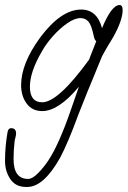

<svg xmlns="http://www.w3.org/2000/svg" viewBox="-25 -415 508 764"><path d="M79 329Q37 329 16 297.5Q-5 266 -5 226Q-5 196 -2.5 167.5Q0 139 5 111Q8 95 19 95Q39 95 39 116Q39 122 36 134Q33 144 33 149Q31 165 30 182.5Q29 200 29 218Q29 297 87 297Q104 297 126.5 274Q149 251 167 224Q209 161 256 25L289 -70Q208 27 143 27Q103 27 81 -3Q59 -33 59 -76Q59 -162 135 -266Q218 -377 298 -377Q361 -377 381 -303Q419 -395 451 -395Q463 -395 463 -375Q463 -335 426 -268Q418 -255 406.5 -236Q395 -217 381 -191L347 -108Q337 -84 322 -47.5Q307 -11 288 38Q266 98 247.5 141.5Q229 185 214 213Q149 329 83 329ZM143 -8Q206 -8 329 -177L358 -251Q351 -256 348 -272Q339 -315 327 -329Q315 -343 295 -343Q272 -343 242 -322Q212 -301 185 -270.5Q158 -240 142 -211Q94 -129 94 -70Q94 -8 143 -8Z"/></svg>

Font: Oooh Baby
Style: Regular
Weight: 400
Designer: Robert E. Leuschke
Foundry: Robert E. Leuschke
Version: Version 1.011; ttfautohint (v1.8.3)